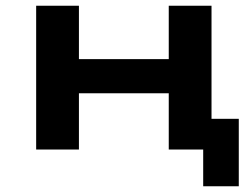

<svg xmlns="http://www.w3.org/2000/svg" viewBox="-20 -521 869 669"><path d="M688 128V0H568V-196H255V0H106V-501H255V-315H568V-501H717V-107H812V128Z"/></svg>

Font: Nunito Sans 7pt Expanded
Style: Bold
Weight: 700
Width: 7
Designer: Vernon Adams
Foundry: Vernon Adams
Version: Version 3.101;gftools[0.9.27]